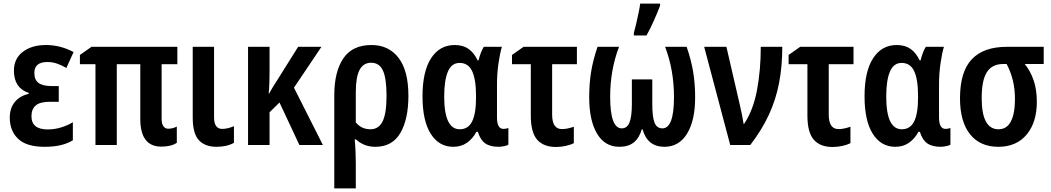

<svg xmlns="http://www.w3.org/2000/svg" viewBox="-20 -802 5814 1062"><path d="M305 -326V-239H256Q201 -239 177.5 -218.5Q154 -198 154 -159Q154 -86 244 -86Q281 -86 317.5 -97Q354 -108 383 -126V-26Q351 -7 313.5 1.5Q276 10 226 10Q126 10 80 -34.5Q34 -79 34 -151Q34 -204 62 -238Q90 -272 139 -283V-288Q57 -315 57 -411Q57 -478 106.5 -515.5Q156 -553 234 -553Q314 -553 387 -514L347 -426Q322 -441 296 -450Q270 -459 243 -459Q170 -459 170 -399Q170 -360 193.5 -343Q217 -326 265 -326Z M910 -90Q935 -90 958 -102V-12Q926 9 872 9Q756 9 756 -144V-447H626V0H508V-447H422V-498L486 -543H961V-447H874V-147Q874 -117 884 -103.5Q894 -90 910 -90Z M1164 -543V-153Q1164 -89 1209 -89Q1226 -89 1243 -93.5Q1260 -98 1274 -104V-12Q1235 10 1178 10Q1114 10 1080 -26.5Q1046 -63 1046 -152V-543Z M1758 -543 1606 -317 1766 0H1636L1526 -235L1471 -181V0H1352V-543H1471V-408Q1471 -375 1470 -343.5Q1469 -312 1466 -285H1469Q1478 -302 1488 -318.5Q1498 -335 1508 -350L1629 -543Z M2239 -272Q2239 -143 2194.5 -66.5Q2150 10 2056 10Q2023 10 1996 -1Q1969 -12 1949 -31H1942Q1945 1 1946.5 36Q1948 71 1948 102V240H1829V-275Q1829 -405 1879 -479Q1929 -553 2035 -553Q2130 -553 2184.5 -482Q2239 -411 2239 -272ZM2033 -455Q1990 -455 1969 -415.5Q1948 -376 1948 -291V-125Q1979 -87 2029 -87Q2075 -87 2096.5 -131Q2118 -175 2118 -272Q2118 -369 2098 -412Q2078 -455 2033 -455Z M2487 10Q2408 10 2362.5 -62Q2317 -134 2317 -269Q2317 -407 2364.5 -480Q2412 -553 2495 -553Q2541 -553 2571.5 -531.5Q2602 -510 2622 -468H2627Q2632 -489 2639.5 -509Q2647 -529 2656 -543H2756Q2745 -506 2737 -450Q2729 -394 2729 -335V-152Q2729 -89 2765 -89Q2779 -89 2792 -94V-2Q2786 3 2768 6.5Q2750 10 2738 10Q2691 10 2664 -9Q2637 -28 2623 -73H2615Q2595 -35 2563 -12.5Q2531 10 2487 10ZM2523 -87Q2570 -87 2591.5 -130.5Q2613 -174 2613 -262V-270Q2613 -363 2591.5 -408.5Q2570 -454 2522 -454Q2478 -454 2457.5 -406Q2437 -358 2437 -268Q2437 -87 2523 -87Z M3171 -543V-447H3034V-168Q3034 -88 3088 -88Q3104 -88 3120.5 -91.5Q3137 -95 3154 -101V-10Q3136 -1 3109.5 5Q3083 11 3055 11Q2987 11 2951.5 -29Q2916 -69 2916 -163V-447H2812V-498L2876 -543Z M3778 -543Q3803 -471 3814 -405Q3825 -339 3825 -263Q3825 -136 3780.5 -63Q3736 10 3655 10Q3561 10 3534 -87H3530Q3516 -39 3486 -14.5Q3456 10 3406 10Q3325 10 3282 -63.5Q3239 -137 3239 -263Q3239 -340 3249.5 -404.5Q3260 -469 3285 -543H3404Q3355 -415 3355 -267Q3355 -92 3419 -92Q3449 -92 3462 -125Q3475 -158 3475 -226V-363H3588V-226Q3588 -155 3600.5 -123.5Q3613 -92 3644 -92Q3708 -92 3708 -265Q3708 -338 3696 -407.5Q3684 -477 3659 -543ZM3486 -606V-620Q3491 -637 3498.5 -669Q3506 -701 3512.5 -732.5Q3519 -764 3521 -782H3631V-770Q3617 -734 3597.5 -689.5Q3578 -645 3556 -606Z M3875 -543H3998L4071 -227Q4078 -198 4084 -168Q4090 -138 4093 -117H4096Q4146 -192 4167 -303Q4188 -414 4188 -543H4307Q4307 -436 4289.5 -344Q4272 -252 4233 -167.5Q4194 -83 4130 0H4019Z M4701 -543V-447H4564V-168Q4564 -88 4618 -88Q4634 -88 4650.5 -91.5Q4667 -95 4684 -101V-10Q4666 -1 4639.5 5Q4613 11 4585 11Q4517 11 4481.5 -29Q4446 -69 4446 -163V-447H4342V-498L4406 -543Z M4932 10Q4853 10 4807.5 -62Q4762 -134 4762 -269Q4762 -407 4809.5 -480Q4857 -553 4940 -553Q4986 -553 5016.5 -531.5Q5047 -510 5067 -468H5072Q5077 -489 5084.5 -509Q5092 -529 5101 -543H5201Q5190 -506 5182 -450Q5174 -394 5174 -335V-152Q5174 -89 5210 -89Q5224 -89 5237 -94V-2Q5231 3 5213 6.5Q5195 10 5183 10Q5136 10 5109 -9Q5082 -28 5068 -73H5060Q5040 -35 5008 -12.5Q4976 10 4932 10ZM4968 -87Q5015 -87 5036.5 -130.5Q5058 -174 5058 -262V-270Q5058 -363 5036.5 -408.5Q5015 -454 4967 -454Q4923 -454 4902.5 -406Q4882 -358 4882 -268Q4882 -87 4968 -87Z M5715 -239Q5715 -125 5658.5 -57.5Q5602 10 5502 10Q5401 10 5345.5 -59.5Q5290 -129 5290 -258Q5290 -405 5355 -474Q5420 -543 5549 -543H5753V-448H5648Q5680 -409 5697.5 -357Q5715 -305 5715 -239ZM5410 -259Q5410 -87 5503 -87Q5549 -87 5571.5 -130.5Q5594 -174 5594 -254Q5594 -309 5582.5 -356.5Q5571 -404 5548 -448H5529Q5468 -448 5439 -403.5Q5410 -359 5410 -259Z"/></svg>

Font: Avrile Sans Condensed SemiBold
Style: Regular
Weight: 600
Width: 3
Designer: Monotype Design Team
Foundry: Monotype Imaging Inc.
Version: Version 2.001;September 10, 2019;FontCreator 11.5.0.2425 64-